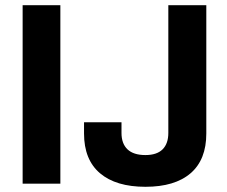

<svg xmlns="http://www.w3.org/2000/svg" viewBox="-20 -706 874 738"><path d="M67 0V-686H212V0ZM539 12Q426 12 364.5 -40Q303 -92 303 -193V-236H447V-195Q447 -154 470 -132Q493 -110 539 -110Q583 -110 605 -132Q627 -154 627 -195V-686H773V-193Q773 -92 712.5 -40Q652 12 539 12Z"/></svg>

Font: Archivo VF Beta
Style: Regular
Weight: 400
Designer: Hector Gatti
Foundry: Omnibus-Type
Version: Version 1.002